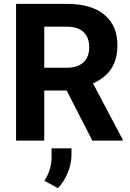

<svg xmlns="http://www.w3.org/2000/svg" viewBox="-20 -731 678 998"><path d="M460 0H617.2V-6.8L463.4 -297.4C548.8 -335.9 590.3 -398.9 590.3 -496.1C590.3 -564.5 567.4 -617.2 522 -654.8C476.6 -692.4 411.6 -710.9 327.6 -710.9H63.5V0H210V-260.3H326.7ZM210 -592.3H327.6C406.2 -592.3 443.8 -551.3 443.8 -484.4C443.8 -418.5 401.9 -378.9 328.1 -378.9H210ZM280.8 247.1C300.8 227.1 317.9 200.7 331.5 168.5C344.7 136.2 351.6 105 351.6 74.7V40H248V90.3C247.1 131.8 234.9 170.9 210.9 208.5Z"/></svg>

Font: Roboto
Style: Bold
Weight: 700
Designer: Google
Version: Version 2.137; 2017